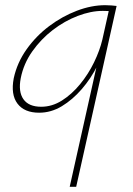

<svg xmlns="http://www.w3.org/2000/svg" viewBox="-20 -431 512 741"><path d="M249 290 368 -243 392 -277Q381 -228 356 -178Q331 -128 295.5 -87Q260 -46 218.5 -21Q177 4 131 4Q74 4 47.5 -31Q21 -66 33 -129Q46 -189 82.5 -240.5Q119 -292 169.5 -330Q220 -368 276.5 -389.5Q333 -411 386 -411Q399 -411 410.5 -410Q422 -409 430 -408L274 290ZM139 -19Q181 -19 219 -43Q257 -67 289 -106Q321 -145 343 -190.5Q365 -236 375 -278L402 -399L411 -386Q406 -388 396 -388.5Q386 -389 377 -389Q331 -389 280 -369.5Q229 -350 183.5 -315Q138 -280 104.5 -232.5Q71 -185 60 -129Q50 -77 70.5 -48Q91 -19 139 -19Z"/></svg>

Font: Ysabeau Office Thin
Style: Italic
Weight: 250
Italic angle: -12°
Designer: Christian Thalmann (Catharsis Fonts)
Version: Version 2.001;gftools[0.9.30]; featfreeze: tnum,lnum,ss02